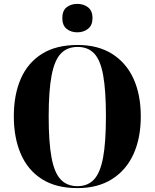

<svg xmlns="http://www.w3.org/2000/svg" viewBox="-20 -956 794 986"><path d="M378 10Q268 10 195.5 -36Q123 -82 87 -165Q51 -248 51 -359Q51 -470 87 -552Q123 -634 195.5 -679.5Q268 -725 379 -725Q483 -725 555.5 -679.5Q628 -634 665.5 -552Q703 -470 703 -358Q703 -247 665.5 -164.5Q628 -82 555 -36Q482 10 378 10ZM378 0Q431 0 463 -34.5Q495 -69 509.5 -147.5Q524 -226 524 -358Q524 -490 510 -568.5Q496 -647 464 -681Q432 -715 379 -715Q325 -715 292.5 -681Q260 -647 245 -568.5Q230 -490 230 -358Q230 -226 244.5 -147.5Q259 -69 291.5 -34.5Q324 0 378 0ZM377 -790Q344 -790 322 -808Q300 -826 300 -863Q300 -901 322 -918.5Q344 -936 377 -936Q409 -936 432 -918.5Q455 -901 455 -863Q455 -826 432 -808Q409 -790 377 -790Z"/></svg>

Font: Noto Serif Display SemiCondensed ExtraBold
Style: Regular
Weight: 800
Width: 4
Designer: Monotype Design Team
Foundry: Monotype Imaging Inc.
Version: Version 2.009